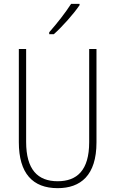

<svg xmlns="http://www.w3.org/2000/svg" viewBox="-20 -1062 600 999"><path d="M394 -1035V-1042H350C319 -994 279 -943 236 -894V-884H260C303 -922 362 -988 394 -1035ZM482 -321V-807H444V-322C444 -175 380 -119 280 -119C176 -119 116 -180 116 -324V-807H78V-322C78 -160 150 -83 280 -83C399 -83 482 -149 482 -321Z"/></svg>

Font: Noto Sans Telugu UI Condensed ExtraLight
Style: Regular
Weight: 200
Width: 3
Designer: Jelle Bosma - Monotype Design Team
Foundry: Monotype Imaging Inc.
Version: Version 2.005